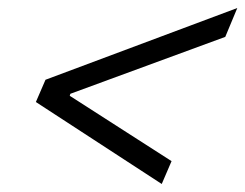

<svg xmlns="http://www.w3.org/2000/svg" viewBox="-20 -577 612 479"><path d="M572 -557 542 -485 155.5 -343 154 -338 408 -175 383.5 -118 69.5 -322.5 93.5 -378Z"/></svg>

Font: Libre Caslon Text Medium Italic
Style: Regular
Weight: 500
Italic angle: -22.583°
Designer: Pablo Impallari, Rodrigo Fuenzalida, Katja Schimmel
Foundry: Pablo Impallari, Rodrigo Fuenzalida
Version: Version 2.000